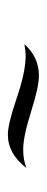

<svg xmlns="http://www.w3.org/2000/svg" viewBox="160 -406 117 476"><g transform="rotate(-90 218.0 -167.5)"><path d="M40 -160Q75 -206 123 -206Q149 -206 213.5 -184Q278 -162 317 -162Q332 -162 347 -165Q315 -129 269 -129Q241 -129 179.5 -148.5Q118 -168 86 -168Q60 -168 40 -160Z"/></g></svg>

Font: Dancing Script
Style: Regular
Weight: 400
Designer: Pablo Impallari
Foundry: Pablo Impallari. www.impallari.com
Version: Version 1.002